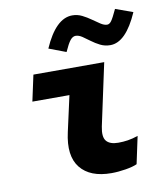

<svg xmlns="http://www.w3.org/2000/svg" viewBox="-85 -830 781 908"><g transform="rotate(-10 305.5 -376.5)"><path d="M377 7Q275 7 228.5 -51Q182 -109 207 -220L245 -391H67L94 -516H434L370 -218Q360 -169 377 -149Q394 -129 434 -129Q457 -129 480 -132.5Q503 -136 529 -145L501 -14Q482 -5 446 1Q410 7 377 7ZM267 -594 185 -625Q244 -760 323 -760Q348 -760 370 -749Q392 -738 411.5 -724Q431 -710 448 -699Q465 -688 479 -688Q490 -688 499.5 -701Q509 -714 528 -755L611 -725Q552 -590 477 -590Q451 -590 429 -601Q407 -612 388.5 -626Q370 -640 353.5 -651Q337 -662 322 -662Q308 -662 296 -647Q284 -632 267 -594Z"/></g></svg>

Font: Red Hat Mono
Style: Italic
Weight: 300
Italic angle: -12°
Monospace: yes
Designer: Pentagram, MCKL
Foundry: Pentagram, MCKL
Version: Version 1.023